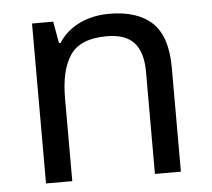

<svg xmlns="http://www.w3.org/2000/svg" viewBox="-44 -594 707 641"><g transform="rotate(-5 309.0 -273.0)"><path d="M343 -546Q439 -546 488 -499.5Q537 -453 537 -349V0H450V-343Q450 -408 421 -440Q392 -472 330 -472Q241 -472 207 -422Q173 -372 173 -278V0H85V-536H156L169 -463H174Q192 -491 218.5 -509.5Q245 -528 277 -537Q309 -546 343 -546Z"/></g></svg>

Font: Noto Sans Ambassadori
Style: Regular
Weight: 400
Designer: Monotype Design Team
Foundry: Monotype Imaging Inc.
Version: Version 2.013